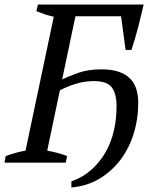

<svg xmlns="http://www.w3.org/2000/svg" viewBox="-40 -720 670 850"><path d="M235 -368Q265 -383 308 -398Q351 -413 408 -413Q454 -413 485 -402.5Q516 -392 535.5 -372.5Q555 -353 563.5 -325.5Q572 -298 572 -265Q572 -193 551.5 -127.5Q531 -62 492.5 -11.5Q454 39 399.5 71.5Q345 104 276 110V83Q327 65 364.5 31.5Q402 -2 427 -45.5Q452 -89 464 -141Q476 -193 476 -250Q476 -304 455.5 -332.5Q435 -361 376 -361Q334 -361 295.5 -349Q257 -337 225 -320L169 -53Q192 -49 214.5 -43Q237 -37 257 -29L251 0H-20L-15 -29Q30 -46 73 -53L198 -646Q178 -650 159 -656.5Q140 -663 121 -671L128 -700H596Q591 -680 585 -654Q579 -628 572 -601Q565 -574 557 -547Q549 -520 542 -499H516L496 -648H294Z"/></svg>

Font: PTSerifItalic
Style: Italic
Weight: 400
Italic angle: -12°
Designer: A.Korolkova, O.Umpeleva, V.Yefimov
Foundry: ParaType Ltd
Version: Version 1.000W OFL